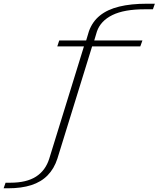

<svg xmlns="http://www.w3.org/2000/svg" viewBox="-232 -808 854 1034"><path d="M-212.5 206H-188.5Q-116.5 206 -63.5 189Q-10.5 172 24.5 136.2Q59.5 100.5 77 46.5L264 -558H523.5L535 -590H275.5L290 -638.5Q310 -696 373.5 -727Q437 -758 547 -758H591.5L602 -788H559.5Q473 -788 409.8 -772.5Q346.5 -757 306 -724.2Q265.5 -691.5 247 -640L232 -590H87L76.5 -558H220L33.5 45.5Q13.5 110 -37.8 143Q-89 176 -176.5 176H-202Z"/></svg>

Font: Anybody SemiExpanded ExtraLight
Style: Italic
Weight: 250
Width: 6
Italic angle: -10°
Version: Version 1.113;gftools[0.9.25]